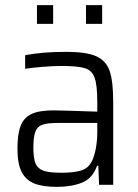

<svg xmlns="http://www.w3.org/2000/svg" viewBox="-20 -720 539 748"><path d="M48 -140Q48 -198 60.5 -230Q73 -262 103 -276Q133 -290 188 -290Q217 -290 359 -285V-322Q359 -389 348.5 -417.5Q338 -446 310.5 -454.5Q283 -463 218 -463Q187 -463 144.5 -459.5Q102 -456 78 -452V-505Q145 -518 238 -518Q316 -518 354.5 -501Q393 -484 407 -444Q421 -404 421 -324V0H366L363 -74H358Q341 -25 299.5 -8.5Q258 8 202 8Q147 8 114 -5Q81 -18 64.5 -50Q48 -82 48 -140ZM340 -96Q359 -141 359 -208V-241H204Q164 -241 144.5 -234Q125 -227 117.5 -206.5Q110 -186 110 -143Q110 -102 119 -82Q128 -62 150.5 -54.5Q173 -47 220 -47Q268 -47 297 -56Q326 -65 340 -96ZM124 -627V-700H187V-627ZM315 -627V-700H378V-627Z"/></svg>

Font: Saira Semi Condensed Light
Style: Regular
Weight: 300
Width: 4
Designer: Hector Gatti with collaboration of the Omnibus-Type team
Foundry: Omnibus-Type
Version: Version 1.001; ttfautohint (v1.8)